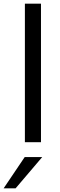

<svg xmlns="http://www.w3.org/2000/svg" viewBox="-52 -777 327 1049"><path d="M84 0V-756.8H171.9V0ZM-32.2 252 83 81.1H178.7L33.2 252Z"/></svg>

Font: Min Sans
Style: Regular
Weight: 400
Designer: Jinseong-Kim, NotoSansCJK, Nunito
Foundry: Jinseong-Kim
Version: Version 1.400;Glyphs 3.1.2 (3151)